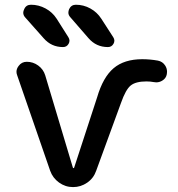

<svg xmlns="http://www.w3.org/2000/svg" viewBox="-20 -803 744 802"><path d="M296.9 -783.2Q329.1 -783.2 357.4 -767.6Q385.7 -752 403.3 -724.6L453.1 -647.5Q461.9 -633.8 454.1 -620.1Q446.3 -606.4 430.7 -606.4Q381.8 -606.4 349.6 -643.6L273.4 -731.4Q265.6 -740.2 265.6 -750Q265.6 -756.8 268.6 -764.6Q277.3 -783.2 296.9 -783.2ZM109.4 -783.2Q141.6 -783.2 170.4 -767.6Q199.2 -752 216.8 -724.6L265.6 -647.5Q274.4 -633.8 266.6 -620.1Q258.8 -606.4 243.2 -606.4Q194.3 -606.4 162.1 -643.6L85 -730.5Q77.1 -739.3 77.1 -750Q77.1 -756.8 81.1 -764.6Q88.9 -783.2 109.4 -783.2ZM284.2 -103.5Q285.2 -100.6 287.1 -100.6Q289.1 -100.6 290 -103.5L385.7 -396.5Q410.2 -480.5 454.6 -518.1Q499 -555.7 574.2 -555.7Q606.4 -555.7 639.6 -549.8Q659.2 -545.9 669.9 -529.3Q677.7 -517.6 677.7 -502.9Q677.7 -498 676.8 -493.2Q673.8 -475.6 657.2 -465.8Q645.5 -459 632.8 -459Q627.9 -459 623 -460Q607.4 -462.9 591.8 -462.9Q546.9 -462.9 525.9 -445.8Q504.9 -428.7 485.4 -373L381.8 -89.8Q371.1 -58.6 344.2 -40Q317.4 -21.5 285.2 -21.5Q252.9 -21.5 226.6 -40.5Q200.2 -59.6 189.5 -89.8L51.8 -488.3Q48.8 -496.1 48.8 -502.9Q48.8 -515.6 57.6 -527.3Q70.3 -544.9 91.8 -544.9Q118.2 -544.9 139.6 -529.3Q161.1 -513.7 168.9 -488.3Z"/></svg>

Font: Gen Jyuu GothicX Medium
Style: Regular
Weight: 500
Designer: Ryoko NISHIZUKA (kana &amp; ideographs); Paul D. Hunt (Latin, Greek &amp; Cyrillic); Wenlong ZHANG (bopomofo); Sandoll C
Version: Version 1.058.20140828